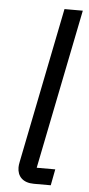

<svg xmlns="http://www.w3.org/2000/svg" viewBox="-53 -772 371 804"><g transform="rotate(5 132.0 -370.0)"><path d="M192 0 205 -68H127L262 -740H185L54 -87C52 -77 51 -70 51 -63C51 -26 74 0 121 0Z"/></g></svg>

Font: LVC Sans
Style: Italic
Weight: 400
Italic angle: -11.31°
Designer: Mike Abbink, Paul van der Laan, Pieter van Rosmalen
Foundry: Bold Monday
Version: Version 3.0